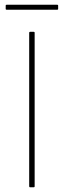

<svg xmlns="http://www.w3.org/2000/svg" viewBox="-20 -789 269 809"><path d="M107 0Q103 0 103 -4V-651Q103 -655 107 -655H122Q126 -655 126 -651V-4Q126 0 122 0ZM8 -748Q4 -748 4 -751V-766Q4 -769 8 -769H221Q225 -769 225 -766V-751Q225 -748 221 -748Z"/></svg>

Font: Sofia Sans Thin
Style: Regular
Weight: 250
Designer: Botio Nikoltchev, Ani Petrova
Foundry: lettersoup
Version: Version 4.101